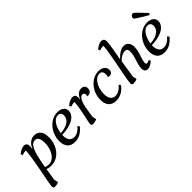

<svg xmlns="http://www.w3.org/2000/svg" viewBox="24 -1590 2704 2704"><g transform="rotate(-45 1376.0 -238.0)"><path d="M69 258Q47 258 40.5 248.5Q34 239 34 220Q34 210 40.5 172.5Q47 135 57.5 80Q68 25 80.5 -39Q93 -103 104.5 -168.5Q116 -234 124.5 -292Q133 -350 136 -393Q130 -393 126 -393Q110 -393 92.5 -389.5Q75 -386 58 -379L44 -406Q72 -432 104 -447Q136 -462 162 -462Q191 -462 205 -445.5Q219 -429 219 -401Q219 -387 218 -373.5Q217 -360 214 -346H218Q240 -402 279.5 -432Q319 -462 367 -462Q430 -462 463.5 -419.5Q497 -377 497 -294Q497 -208 462.5 -138.5Q428 -69 369 -28.5Q310 12 238 12Q216 12 195.5 8.5Q175 5 155 -4Q148 40 141 86Q134 132 126 181L141 241Q126 249 105 253.5Q84 258 69 258ZM327 -407Q281 -407 251 -360.5Q221 -314 200 -231Q179 -148 161 -39Q178 -32 193.5 -28.5Q209 -25 227 -25Q278 -25 317.5 -61Q357 -97 379 -155.5Q401 -214 401 -284Q401 -342 383 -374.5Q365 -407 327 -407Z M713 12Q636 12 598 -32Q560 -76 560 -155Q560 -213 580.5 -268Q601 -323 637 -366.5Q673 -410 722 -436Q771 -462 828 -462Q888 -462 923 -435Q958 -408 958 -364Q958 -290 878.5 -241Q799 -192 653 -187Q652 -179 652 -171Q652 -111 677.5 -77.5Q703 -44 751 -44Q825 -44 891 -124L913 -98Q871 -44 821.5 -16Q772 12 713 12ZM806 -427Q765 -427 733.5 -396.5Q702 -366 682 -318.5Q662 -271 655 -218Q712 -221 759.5 -238Q807 -255 835.5 -286.5Q864 -318 864 -366Q864 -395 848 -411Q832 -427 806 -427Z M1067 12Q1051 12 1044.5 5Q1038 -2 1038 -15Q1038 -32 1047 -74Q1056 -116 1068 -172Q1080 -228 1090 -286.5Q1100 -345 1102 -393Q1097 -393 1092 -393Q1077 -393 1059.5 -389.5Q1042 -386 1024 -379L1010 -406Q1037 -432 1069 -447Q1101 -462 1126 -462Q1157 -462 1171 -446Q1185 -430 1185 -401Q1185 -393 1185 -384Q1185 -375 1183 -364H1187Q1203 -410 1233.5 -436Q1264 -462 1305 -462Q1336 -462 1354.5 -444.5Q1373 -427 1373 -394Q1373 -359 1351 -339Q1329 -319 1288 -320Q1291 -333 1291 -345Q1291 -365 1282 -377.5Q1273 -390 1255 -390Q1221 -390 1195 -340Q1169 -290 1155 -202L1134 -65L1147 -5Q1132 3 1110 7.5Q1088 12 1067 12Z M1533 12Q1460 12 1420.5 -30.5Q1381 -73 1381 -155Q1381 -217 1402 -272.5Q1423 -328 1460 -370.5Q1497 -413 1544.5 -437.5Q1592 -462 1646 -462Q1704 -462 1737.5 -435.5Q1771 -409 1771 -365Q1771 -336 1755.5 -319Q1740 -302 1715 -302Q1702 -302 1683 -307Q1691 -333 1691 -356Q1691 -427 1632 -427Q1589 -427 1553 -392.5Q1517 -358 1495.5 -301Q1474 -244 1474 -175Q1474 -112 1500 -78Q1526 -44 1572 -44Q1646 -44 1713 -124L1734 -98Q1652 12 1533 12Z M1878 12Q1857 12 1850.5 3Q1844 -6 1844 -26Q1844 -44 1851 -87.5Q1858 -131 1869.5 -190Q1881 -249 1894 -316Q1907 -383 1919 -448.5Q1931 -514 1939.5 -570.5Q1948 -627 1950 -665Q1945 -665 1939 -665Q1924 -665 1907 -661.5Q1890 -658 1872 -651L1859 -678Q1886 -704 1917.5 -719Q1949 -734 1973 -734Q2029 -734 2029 -673Q2029 -656 2024.5 -620.5Q2020 -585 2013 -541Q2006 -497 1997.5 -451Q1989 -405 1981 -367H1985Q2024 -410 2066.5 -436Q2109 -462 2147 -462Q2200 -462 2224.5 -428Q2249 -394 2249 -345Q2249 -296 2234.5 -247Q2220 -198 2205.5 -154.5Q2191 -111 2191 -78Q2191 -56 2213 -56Q2233 -56 2259 -72L2273 -45Q2247 -18 2216 -3Q2185 12 2160 12Q2134 12 2117.5 -6Q2101 -24 2101 -57Q2101 -100 2116 -147Q2131 -194 2145.5 -242.5Q2160 -291 2160 -340Q2160 -399 2112 -399Q2079 -399 2046.5 -382.5Q2014 -366 1978 -329L1936 -62L1950 -5Q1933 4 1912 8Q1891 12 1878 12Z M2499 12Q2422 12 2384 -32Q2346 -76 2346 -155Q2346 -213 2366.5 -268Q2387 -323 2423 -366.5Q2459 -410 2508 -436Q2557 -462 2614 -462Q2674 -462 2709 -435Q2744 -408 2744 -364Q2744 -290 2664.5 -241Q2585 -192 2439 -187Q2438 -179 2438 -171Q2438 -111 2463.5 -77.5Q2489 -44 2537 -44Q2611 -44 2677 -124L2699 -98Q2657 -44 2607.5 -16Q2558 12 2499 12ZM2592 -427Q2551 -427 2519.5 -396.5Q2488 -366 2468 -318.5Q2448 -271 2441 -218Q2498 -221 2545.5 -238Q2593 -255 2621.5 -286.5Q2650 -318 2650 -366Q2650 -395 2634 -411Q2618 -427 2592 -427ZM2710 -513Q2640 -555 2601 -579Q2562 -603 2544.5 -615Q2527 -627 2522.5 -633.5Q2518 -640 2518 -647Q2518 -664 2532 -680Q2546 -696 2561 -696Q2569 -696 2576.5 -692Q2584 -688 2599.5 -673Q2615 -658 2646 -626Q2677 -594 2731 -537Q2731 -525 2724 -519Q2717 -513 2710 -513Z"/></g></svg>

Font: Petrona Medium
Style: Italic
Weight: 500
Italic angle: -9°
Designer: Ringo R. Seeber
Foundry: Ringo R. Seeber
Version: Version 2.001; ttfautohint (v1.8.3)